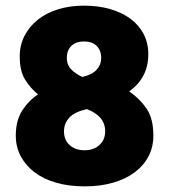

<svg xmlns="http://www.w3.org/2000/svg" viewBox="-20 -644 600 681"><path d="M50 -444Q50 -484 67 -517Q84 -550 114 -574Q144 -598 186 -611Q228 -624 278 -624Q328 -624 370 -612Q412 -600 442 -578Q472 -556 489 -524Q506 -492 506 -452Q506 -408 488 -375Q470 -342 438 -320Q476 -294 500 -258.5Q524 -223 524 -163Q524 -123 507 -90Q490 -57 458 -33Q426 -9 381 4Q336 17 280 17Q224 17 179 4Q134 -9 102.5 -33Q71 -57 53.5 -90Q36 -123 36 -163Q36 -217 59.5 -253Q83 -289 115 -309Q88 -331 69 -361.5Q50 -392 50 -444ZM207 -178Q207 -147 227.5 -129Q248 -111 280 -111Q312 -111 332.5 -129.5Q353 -148 353 -178Q353 -207 335.5 -226.5Q318 -246 288 -257Q244 -247 225.5 -226.5Q207 -206 207 -178ZM339 -438Q339 -465 323 -481Q307 -497 278 -497Q249 -497 233 -481Q217 -465 217 -439Q217 -413 233.5 -397Q250 -381 272 -371Q307 -379 323 -397Q339 -415 339 -438Z"/></svg>

Font: Baloo Chettan
Style: Regular
Weight: 400
Designer: Maithili Shingre and Ek Type
Foundry: Ek Type
Version: Version 1.443;PS 1.000;hotconv 16.6.51;makeotf.lib2.5.65220;